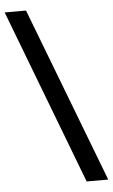

<svg xmlns="http://www.w3.org/2000/svg" viewBox="-63 -767 521 886"><g transform="rotate(-5 197.5 -324.0)"><path d="M302 81 -7 -729H92L402 81Z"/></g></svg>

Font: Mona Sans ExtraLight Medium
Style: Regular
Weight: 500
Version: Version 2.000